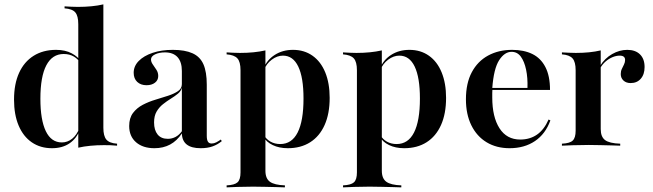

<svg xmlns="http://www.w3.org/2000/svg" viewBox="-20 -651 2916 858"><path d="M329.8 8.9V-542.7Q329.8 -579.8 316.5 -595.6Q303.2 -611.3 268.5 -613.7V-622.6Q283.9 -621.8 298 -621Q312.1 -620.2 328.2 -620.2Q359.7 -620.2 388.7 -623Q417.7 -625.8 441.9 -631.5V-79.8Q441.9 -43.5 455.2 -27.4Q468.5 -11.3 503.2 -8.9V0Q487.9 -1.6 473.8 -2Q459.7 -2.4 444.4 -2.4Q412.9 -2.4 383.9 0.4Q354.8 3.2 329.8 8.9ZM212.1 11.3Q160.5 11.3 122.2 -14.9Q83.9 -41.1 63.3 -89.9Q42.7 -138.7 42.7 -205.6Q42.7 -275.8 65.3 -325.4Q87.9 -375 130.2 -401.6Q172.6 -428.2 230.6 -428.2Q271.8 -428.2 300.8 -412.5Q329.8 -396.8 339.5 -377.4L337.9 -370.2Q329.8 -386.3 310.5 -398Q291.1 -409.7 264.5 -409.7Q213.7 -409.7 187.1 -359.3Q160.5 -308.9 160.5 -209.7Q160.5 -115.3 184.7 -64.9Q208.9 -14.5 256.5 -14.5Q281.5 -14.5 302.4 -31Q323.4 -47.6 335.5 -79.8L337.1 -71.8Q322.6 -32.3 290.7 -10.5Q258.9 11.3 212.1 11.3Z M670.2 11.3Q618.5 11.3 587.9 -15.3Q557.3 -41.9 557.3 -87.9Q557.3 -123.4 574.2 -146Q591.1 -168.5 618.1 -182.7Q645.2 -196.8 675 -205.6Q704.8 -214.5 731.9 -223.4Q758.9 -232.3 775.8 -244Q792.7 -255.6 792.7 -275V-333.9Q792.7 -374.2 773.4 -395.6Q754 -416.9 716.9 -416.9Q691.1 -416.9 673 -408.1Q654.8 -399.2 654.8 -385.5Q654.8 -374.2 662.9 -362.9Q671 -351.6 679 -339.1Q687.1 -326.6 687.1 -311.3Q687.1 -292.7 672.6 -281.5Q658.1 -270.2 634.7 -270.2Q608.9 -270.2 593.1 -285.1Q577.4 -300 577.4 -325.8Q577.4 -355.6 600 -378.6Q622.6 -401.6 662.1 -414.9Q701.6 -428.2 752.4 -428.2Q806.5 -428.2 840.3 -412.9Q874.2 -397.6 889.1 -363.7Q904 -329.8 904 -272.6V-44.4Q904 -25.8 909.3 -17.7Q914.5 -9.7 925.8 -9.7Q936.3 -9.7 946.4 -14.9Q956.5 -20.2 966.9 -27.4L971 -20.2Q952.4 -4.8 929.8 3.2Q907.3 11.3 876.6 11.3Q794.4 11.3 792.7 -54.8Q771 -21.8 740.3 -5.2Q709.7 11.3 670.2 11.3ZM729.8 -30.6Q748.4 -30.6 764.5 -39.1Q780.6 -47.6 792.7 -64.5V-258.9Q788.7 -243.5 775 -232.3Q761.3 -221 743.5 -210.1Q725.8 -199.2 708.5 -185.5Q691.1 -171.8 679.8 -152.4Q668.5 -133.1 668.5 -104Q668.5 -69.4 684.3 -50Q700 -30.6 729.8 -30.6Z M992.7 186.3V177.4Q1028.2 175.8 1041.5 163.7Q1054.8 151.6 1054.8 119.4V-337.1Q1054.8 -375 1040.7 -390.3Q1026.6 -405.6 992.7 -408.1V-416.9Q1008.1 -416.1 1022.2 -415.3Q1036.3 -414.5 1052.4 -414.5Q1116.1 -414.5 1166.1 -425.8V112.1Q1166.1 146.8 1186.3 161.3Q1206.5 175.8 1253.2 177.4V186.3Q1238.7 185.5 1215.3 185.1Q1191.9 184.7 1164.9 183.9Q1137.9 183.1 1111.3 183.1Q1073.4 183.1 1041.1 184.3Q1008.9 185.5 992.7 186.3ZM1266.1 11.3Q1227.4 11.3 1198.4 -2.8Q1169.4 -16.9 1158.1 -39.5L1159.7 -47.6Q1169.4 -29 1188.7 -18.1Q1208.1 -7.3 1232.3 -7.3Q1283.9 -7.3 1310.1 -58.9Q1336.3 -110.5 1336.3 -210.5Q1336.3 -304.8 1312.9 -353.6Q1289.5 -402.4 1244.4 -402.4Q1218.5 -402.4 1194.4 -384.3Q1170.2 -366.1 1159.7 -337.9L1158.1 -345.2Q1172.6 -383.1 1207.7 -405.6Q1242.7 -428.2 1289.5 -428.2Q1339.5 -428.2 1376.6 -402Q1413.7 -375.8 1433.5 -327.4Q1453.2 -279 1453.2 -213.7Q1453.2 -142.7 1430.6 -92.3Q1408.1 -41.9 1366.1 -15.3Q1324.2 11.3 1266.1 11.3Z M1512.9 186.3V177.4Q1548.4 175.8 1561.7 163.7Q1575 151.6 1575 119.4V-337.1Q1575 -375 1560.9 -390.3Q1546.8 -405.6 1512.9 -408.1V-416.9Q1528.2 -416.1 1542.3 -415.3Q1556.5 -414.5 1572.6 -414.5Q1636.3 -414.5 1686.3 -425.8V112.1Q1686.3 146.8 1706.5 161.3Q1726.6 175.8 1773.4 177.4V186.3Q1758.9 185.5 1735.5 185.1Q1712.1 184.7 1685.1 183.9Q1658.1 183.1 1631.5 183.1Q1593.5 183.1 1561.3 184.3Q1529 185.5 1512.9 186.3ZM1786.3 11.3Q1747.6 11.3 1718.5 -2.8Q1689.5 -16.9 1678.2 -39.5L1679.8 -47.6Q1689.5 -29 1708.9 -18.1Q1728.2 -7.3 1752.4 -7.3Q1804 -7.3 1830.2 -58.9Q1856.5 -110.5 1856.5 -210.5Q1856.5 -304.8 1833.1 -353.6Q1809.7 -402.4 1764.5 -402.4Q1738.7 -402.4 1714.5 -384.3Q1690.3 -366.1 1679.8 -337.9L1678.2 -345.2Q1692.7 -383.1 1727.8 -405.6Q1762.9 -428.2 1809.7 -428.2Q1859.7 -428.2 1896.8 -402Q1933.9 -375.8 1953.6 -327.4Q1973.4 -279 1973.4 -213.7Q1973.4 -142.7 1950.8 -92.3Q1928.2 -41.9 1886.3 -15.3Q1844.4 11.3 1786.3 11.3Z M2257.3 11.3Q2198.4 11.3 2154.4 -15.3Q2110.5 -41.9 2086.3 -91.1Q2062.1 -140.3 2062.1 -207.3Q2062.1 -279 2088.3 -328.2Q2114.5 -377.4 2161.3 -402.8Q2208.1 -428.2 2268.5 -428.2Q2321 -428.2 2358.9 -409.7Q2396.8 -391.1 2417.3 -351.2Q2437.9 -311.3 2437.9 -249.2H2141.9L2141.1 -258.1H2337.1Q2338.7 -303.2 2331 -339.5Q2323.4 -375.8 2307.7 -397.6Q2291.9 -419.4 2266.1 -419.4Q2234.7 -419.4 2210.5 -381.9Q2186.3 -344.4 2179.8 -256.5L2180.6 -254.8Q2179.8 -245.2 2179.8 -235.5Q2179.8 -225.8 2179.8 -215.3Q2179.8 -128.2 2212.1 -77.8Q2244.4 -27.4 2304.8 -27.4Q2347.6 -27.4 2379.4 -49.2Q2411.3 -71 2431.5 -116.9L2439.5 -112.9Q2417.7 -52.4 2370.6 -20.6Q2323.4 11.3 2257.3 11.3Z M2491.1 0V-8.9Q2526.6 -10.5 2539.5 -23Q2552.4 -35.5 2552.4 -66.9V-337.1Q2552.4 -374.2 2538.7 -389.9Q2525 -405.6 2491.1 -408.1V-416.9Q2510.5 -416.1 2523.8 -415.3Q2537.1 -414.5 2553.2 -414.5Q2616.9 -414.5 2664.5 -425.8V-74.2Q2664.5 -39.5 2683.9 -25Q2703.2 -10.5 2751.6 -8.9V0Q2737.1 -0.8 2713.7 -1.2Q2690.3 -1.6 2663.7 -2.4Q2637.1 -3.2 2611.3 -3.2Q2573.4 -3.2 2540.3 -2Q2507.3 -0.8 2491.1 0ZM2798.4 -279.8Q2778.2 -279.8 2766.1 -291.1Q2754 -302.4 2754 -320.2Q2754 -333.1 2758.9 -343.1Q2763.7 -353.2 2768.5 -362.9Q2773.4 -372.6 2773.4 -383.1Q2773.4 -402.4 2749.2 -402.4Q2733.9 -402.4 2717.3 -395.6Q2700.8 -388.7 2686.7 -376.6Q2672.6 -364.5 2662.9 -347.6L2662.1 -357.3Q2682.3 -390.3 2715.3 -409.3Q2748.4 -428.2 2783.1 -428.2Q2819.4 -428.2 2839.9 -408.1Q2860.5 -387.9 2860.5 -351.6Q2860.5 -318.5 2843.5 -299.2Q2826.6 -279.8 2798.4 -279.8Z"/></svg>

Font: Playfair 144pt
Style: Bold
Weight: 700
Version: Version 2.001;gftools[0.9.30]